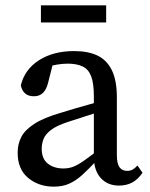

<svg xmlns="http://www.w3.org/2000/svg" viewBox="-20 -684 560 718"><path d="M181 14Q125 14 85.5 -18.5Q46 -51 46 -113Q46 -145 59.5 -171.5Q73 -198 108.5 -221Q144 -244 210 -263Q238 -272 264.5 -279.5Q291 -287 317.5 -294.5Q344 -302 371 -309V-272Q336 -261 302 -250Q268 -239 234 -228Q191 -214 170 -197.5Q149 -181 142.5 -163.5Q136 -146 136 -128Q136 -90 159 -72Q182 -54 217 -54Q237 -54 254 -60.5Q271 -67 294.5 -83.5Q318 -100 355 -129L367 -77H335Q308 -48 285.5 -28Q263 -8 238.5 3Q214 14 181 14ZM425 10Q383 10 357.5 -17.5Q332 -45 331 -94V-98V-324Q331 -372 321 -398.5Q311 -425 289 -435.5Q267 -446 233 -446Q213 -446 190.5 -442Q168 -438 141 -427L182 -462L160 -375Q154 -350 141 -337Q128 -324 107 -324Q85 -324 73 -335.5Q61 -347 58 -365Q72 -424 125.5 -458.5Q179 -493 257 -493Q310 -493 345 -476Q380 -459 398.5 -421Q417 -383 417 -320V-104Q417 -72 427 -58.5Q437 -45 455 -45Q468 -45 477 -50.5Q486 -56 494 -65L513 -38Q496 -13 474.5 -1.5Q453 10 425 10ZM133 -600V-664H377V-600Z"/></svg>

Font: Source Serif 4 18pt
Style: Regular
Weight: 400
Designer: Frank Grießhammer
Foundry: Adobe Systems Incorporated
Version: Version 4.004;hotconv 1.0.116;makeotfexe 2.5.65601